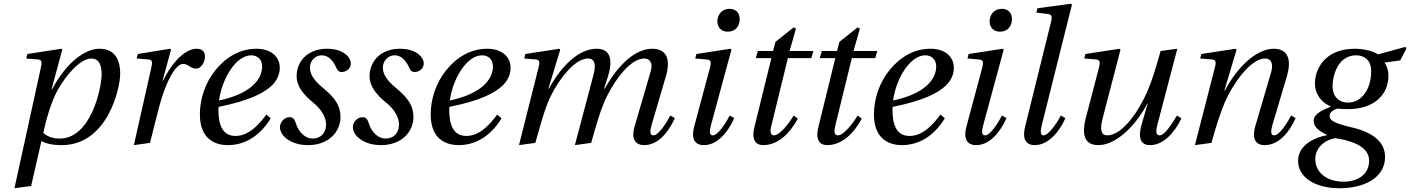

<svg xmlns="http://www.w3.org/2000/svg" viewBox="-20 -762 7521 1024"><path d="M57 242 146 230 201 -10C222 3 257 12 309 12C554 12 621 -292 621 -368C621 -455 584 -502 510 -502C433 -502 334 -429 258 -286H255L312 -497L307 -502L126 -474L120 -450L182 -445C206 -443 204 -427 197 -397ZM211 -53C224 -117 252 -219 290 -286C338 -370 411 -450 468 -450C504 -450 522 -420 522 -367C522 -288 463 -23 299 -23C260 -23 233 -34 211 -53Z M694 12 780 0C797 -65 816 -146 832 -204C868 -335 918 -421 956 -421C987 -421 994 -396 1026 -396C1051 -396 1073 -429 1073 -458C1074 -485 1060 -502 1028 -502C972 -502 903 -439 849 -331H847L892 -497L887 -502L715 -474L709 -450L771 -445C795 -443 793 -429 786 -397Z M1046 -152C1046 -12 1137 12 1195 12C1268 12 1356 -20 1424 -131L1401 -151C1365 -104 1311 -37 1236 -37C1166 -37 1145 -97 1145 -176C1145 -181 1145 -185 1146 -192C1314 -226 1387 -266 1430 -306C1465 -341 1472 -374 1472 -402C1472 -455 1430 -502 1348 -502C1258 -502 1184 -456 1129 -388C1076 -323 1046 -236 1046 -152ZM1148 -226C1165 -347 1240 -467 1320 -467C1355 -467 1378 -443 1378 -408C1378 -338 1317 -262 1148 -226Z M1473 -83C1473 -40 1528 12 1623 12C1731 12 1796 -57 1796 -139C1796 -194 1771 -237 1704 -292C1644 -341 1633 -374 1633 -402C1633 -434 1658 -467 1695 -467C1728 -467 1754 -445 1775 -398C1780 -386 1788 -378 1803 -378C1823 -378 1851 -393 1851 -424C1851 -455 1813 -502 1724 -502C1622 -502 1562 -436 1562 -355C1562 -303 1598 -257 1650 -215C1693 -181 1719 -137 1719 -98C1719 -51 1689 -23 1647 -23C1610 -23 1573 -54 1557 -107C1551 -126 1542 -137 1525 -137C1495 -137 1473 -110 1473 -83Z M1862 -83C1862 -40 1917 12 2012 12C2120 12 2185 -57 2185 -139C2185 -194 2160 -237 2093 -292C2033 -341 2022 -374 2022 -402C2022 -434 2047 -467 2084 -467C2117 -467 2143 -445 2164 -398C2169 -386 2177 -378 2192 -378C2212 -378 2240 -393 2240 -424C2240 -455 2202 -502 2113 -502C2011 -502 1951 -436 1951 -355C1951 -303 1987 -257 2039 -215C2082 -181 2108 -137 2108 -98C2108 -51 2078 -23 2036 -23C1999 -23 1962 -54 1946 -107C1940 -126 1931 -137 1914 -137C1884 -137 1862 -110 1862 -83Z M2277 -152C2277 -12 2368 12 2426 12C2499 12 2587 -20 2655 -131L2632 -151C2596 -104 2542 -37 2467 -37C2397 -37 2376 -97 2376 -176C2376 -181 2376 -185 2377 -192C2545 -226 2618 -266 2661 -306C2696 -341 2703 -374 2703 -402C2703 -455 2661 -502 2579 -502C2489 -502 2415 -456 2360 -388C2307 -323 2277 -236 2277 -152ZM2379 -226C2396 -347 2471 -467 2551 -467C2586 -467 2609 -443 2609 -408C2609 -338 2548 -262 2379 -226Z M2748 12 2835 0C2864 -102 2880 -160 2901 -213C2935 -300 3033 -450 3116 -450C3146 -450 3162 -428 3146 -366L3072 -86L3046 12L3133 0C3162 -102 3178 -160 3204 -221C3241 -306 3332 -450 3416 -450C3449 -450 3463 -423 3450 -380L3364 -86C3346 -24 3366 12 3416 12C3489 12 3545 -56 3579 -132L3555 -146C3537 -111 3493 -40 3465 -40C3445 -40 3446 -63 3455 -95L3532 -357C3555 -436 3542 -502 3459 -502C3369 -502 3278 -419 3206 -290H3202L3222 -353C3252 -449 3232 -502 3162 -502C3070 -502 2977 -416 2908 -290H2905L2968 -497L2963 -502L2782 -474L2776 -450L2837 -445C2861 -443 2859 -429 2851 -397Z M3806 -649C3806 -612 3831 -593 3861 -593C3900 -593 3925 -620 3925 -660C3925 -699 3899 -715 3871 -715C3828 -715 3806 -681 3806 -649ZM3682 -86C3667 -29 3680 12 3734 12C3806 12 3862 -56 3896 -132L3872 -146C3854 -111 3810 -40 3782 -40C3762 -40 3763 -63 3772 -95L3881 -497L3876 -502L3694 -474L3688 -450L3745 -445C3772 -443 3775 -434 3766 -399Z M4004 -86C3989 -29 4001 12 4051 12C4131 12 4195 -54 4235 -129L4213 -146C4190 -107 4139 -40 4108 -40C4087 -40 4087 -63 4093 -88L4182 -452H4307L4318 -490H4191L4225 -609L4213 -616L4116 -539L4103 -490H4022L4011 -452H4094Z M4345 -86C4330 -29 4342 12 4392 12C4472 12 4536 -54 4576 -129L4554 -146C4531 -107 4480 -40 4449 -40C4428 -40 4428 -63 4434 -88L4523 -452H4648L4659 -490H4532L4566 -609L4554 -616L4457 -539L4444 -490H4363L4352 -452H4435Z M4641 -152C4641 -12 4732 12 4790 12C4863 12 4951 -20 5019 -131L4996 -151C4960 -104 4906 -37 4831 -37C4761 -37 4740 -97 4740 -176C4740 -181 4740 -185 4741 -192C4909 -226 4982 -266 5025 -306C5060 -341 5067 -374 5067 -402C5067 -455 5025 -502 4943 -502C4853 -502 4779 -456 4724 -388C4671 -323 4641 -236 4641 -152ZM4743 -226C4760 -347 4835 -467 4915 -467C4950 -467 4973 -443 4973 -408C4973 -338 4912 -262 4743 -226Z M5258 -649C5258 -612 5283 -593 5313 -593C5352 -593 5377 -620 5377 -660C5377 -699 5351 -715 5323 -715C5280 -715 5258 -681 5258 -649ZM5134 -86C5119 -29 5132 12 5186 12C5258 12 5314 -56 5348 -132L5324 -146C5306 -111 5262 -40 5234 -40C5214 -40 5215 -63 5224 -95L5333 -497L5328 -502L5146 -474L5140 -450L5197 -445C5224 -443 5227 -434 5218 -399Z M5447 -86C5433 -29 5445 12 5499 12C5569 12 5630 -57 5662 -132L5638 -146C5615 -101 5570 -40 5546 -40C5528 -40 5528 -61 5536 -94L5697 -737L5692 -742L5513 -718L5507 -695L5564 -688C5589 -685 5594 -678 5584 -639Z M5763 -450 5825 -445C5849 -443 5848 -428 5840 -397L5771 -133C5750 -53 5758 12 5838 12C5934 12 6039 -94 6099 -210H6101L6068 -96C6049 -29 6061 12 6114 12C6186 12 6246 -57 6281 -131L6257 -146C6237 -112 6193 -40 6165 -40C6144 -40 6144 -63 6152 -94L6259 -502L6170 -490C6141 -388 6125 -335 6099 -274C6055 -173 5968 -40 5885 -40C5853 -40 5845 -70 5860 -128L5956 -497L5951 -502L5769 -474Z M6353 12 6441 0C6470 -102 6487 -156 6513 -218C6550 -304 6646 -450 6727 -450C6762 -450 6771 -418 6760 -379L6674 -86C6658 -30 6671 12 6725 12C6800 12 6856 -56 6890 -132L6866 -146C6848 -111 6804 -40 6776 -40C6756 -40 6757 -63 6766 -95L6844 -357C6867 -436 6855 -502 6773 -502C6677 -502 6573 -396 6513 -279H6510L6575 -497L6570 -502L6387 -474L6381 -450L6443 -445C6467 -443 6467 -429 6458 -397Z M6903 96C6903 185 6996 242 7123 242C7258 242 7367 185 7367 75C7367 0 7310 -54 7192 -82C7108 -102 7071 -116 7071 -144C7071 -163 7091 -177 7115 -183C7135 -180 7154 -180 7169 -180C7308 -180 7385 -256 7385 -359C7385 -386 7377 -411 7364 -428L7448 -440L7481 -503L7475 -512L7330 -472C7304 -489 7255 -502 7206 -502C7042 -502 6993 -389 6993 -318C6993 -244 7047 -206 7077 -195V-193C7046 -180 6986 -158 6986 -118C6986 -85 7016 -62 7057 -43V-41C6989 -29 6903 13 6903 96ZM6995 87C6995 15 7060 -19 7101 -25C7164 -16 7282 10 7282 94C7282 170 7220 207 7145 207C7058 207 6995 159 6995 87ZM7087 -301C7087 -364 7118 -467 7213 -467C7243 -467 7293 -452 7293 -383C7293 -290 7245 -215 7170 -215C7117 -215 7087 -251 7087 -301Z"/></svg>

Font: Heuristica
Style: Italic
Weight: 400
Italic angle: -13°
Version: Version 1.0.1